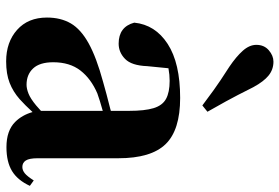

<svg xmlns="http://www.w3.org/2000/svg" viewBox="-166 -748 931 640"><g transform="rotate(90 300.0 -428.5)"><path d="M185 17Q121 17 80 -19.5Q39 -56 39 -119Q39 -165 58.5 -198.5Q78 -232 125 -258Q172 -284 253 -306Q291 -317 343 -330Q346 -331 350 -332V-393Q350 -445 341 -474.5Q332 -504 310 -516Q288 -528 250 -528Q230 -528 208 -524L201 -453Q199 -401 177 -379.5Q155 -358 126 -358Q70 -358 56 -410Q63 -480 127 -521.5Q191 -563 307 -563Q414 -563 461 -514.5Q508 -466 508 -357V-88Q508 -60 515.5 -48.5Q523 -37 537 -37Q548 -37 558 -45Q568 -53 582 -75L600 -62Q581 -21 550.5 -2.5Q520 16 471 16Q416 16 387 -13Q364 -36 354 -71Q331 -46 311 -28Q286 -6 256.5 5.5Q227 17 185 17ZM350 -305Q314 -295 292 -287Q243 -266 215.5 -230.5Q188 -195 188 -140Q188 -95 208.5 -73Q229 -51 263 -51Q276 -51 292.5 -57.5Q309 -64 332 -83Q340 -90 350 -99ZM353 -654 332 -637Q308 -655 280.5 -675Q253 -695 203 -727Q169 -750 149.5 -772Q130 -794 130 -817Q130 -843 148 -858.5Q166 -874 186 -874Q212 -874 232 -858Q252 -842 271 -807Q300 -749 318.5 -715.5Q337 -682 353 -654ZM148 -509Q142 -507 136 -505Z"/></g></svg>

Font: Early Summer Mincho Heavy
Style: Regular
Weight: 900
Designer: GuiWonder
Version: Version 1.002